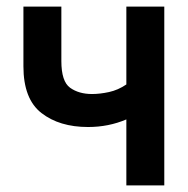

<svg xmlns="http://www.w3.org/2000/svg" viewBox="-20 -562 570 582"><path d="M363 0V-200Q309 -177 247 -177Q160 -177 105.5 -219.5Q51 -262 51 -361V-542H166V-377Q166 -315 192.5 -296Q219 -277 259 -277Q283 -277 310.5 -283Q338 -289 363 -306V-542H478V0Z"/></svg>

Font: Noto Sans Mono Condensed SemiBold
Style: Regular
Weight: 600
Width: 3
Designer: Monotype Design Team
Foundry: Monotype Imaging Inc.
Version: Version 2.014